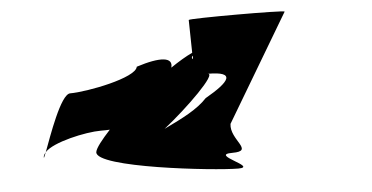

<svg xmlns="http://www.w3.org/2000/svg" viewBox="-52 -876 1883 973"><g transform="rotate(-5 889.5 -389.0)"><path d="M146 -146C144 -133 149 -144 158 -168C152 -161 147 -153 146 -146ZM158 -168C200 -215 367 -252 446 -252C463 -252 477 -252 491 -253C447 -205 416 -166 413 -146C401 -66 1001 0 1122 0C1227 0 979 -82 1100 -82C1215 -82 1091 -148 1103 -229L1426 -772C1427 -780 939 -780 938 -772L941 -605C909 -590 870 -567 829 -539C844 -592 779 -599 655 -559C646 -503 394 -454 307 -454C259 -454 187 -245 158 -168ZM768 -233C890 -329 1056 -492 1010 -492C1155 -492 1115 -442 989 -370C940 -317 866 -280 768 -233ZM943 -590 942 -572C935 -578 936 -585 943 -590Z"/></g></svg>

Font: Ampere
Style: SuExtIta
Weight: 400
Version: Version 1